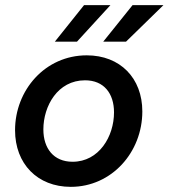

<svg xmlns="http://www.w3.org/2000/svg" viewBox="-20 -717 655 746"><path d="M255 9C414.5 9 533 -126 533 -284C533 -413.5 447 -502 317 -502C155 -502 38.5 -366.5 38.5 -211C38.5 -80.5 125.5 9 255 9ZM148.5 -214C148.5 -305 204 -405 310.5 -405C384 -405 423 -353.5 423 -280.5C423 -186.5 364.5 -88.5 262 -88.5C188 -88.5 148.5 -141 148.5 -214ZM193 -555H279L409 -697H306.5ZM381 -555H469.5L615 -697H495Z"/></svg>

Font: HK Grotesk SemiBold
Style: Italic
Weight: 600
Italic angle: -16°
Designer: Alfredo Marco Pradil
Foundry: Hanken Design Co.
Version: Version 3.001;FEAKit 1.0